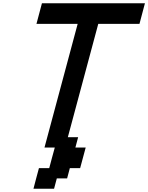

<svg xmlns="http://www.w3.org/2000/svg" viewBox="-20 -895 899 1165"><path d="M183.1 250H308.1L324.7 187.5H387.2L403.8 125H466.3Q472.2 104 483.2 62.5Q494.1 21 500 0H437.5L454.1 -62.5H391.6L576.2 -750H826.2Q831.5 -770.5 842.8 -812.5Q854 -854.5 859.4 -875H234.4Q229 -854 217.8 -812.5Q206.5 -771 201.2 -750H451.2L250 0H312.5Q306.6 21 295.4 62.5Q284.2 104 278.8 125H216.3Q210.4 145.5 199.5 187.3Q188.5 229 183.1 250Z"/></svg>

Font: Faithful 32x
Style: Oblique
Weight: 400
Foundry: Faithful Resource Pack
Version: Version 1.0; January 27, 2023